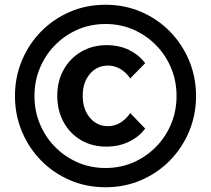

<svg xmlns="http://www.w3.org/2000/svg" viewBox="-20 -762 888 808"><path d="M424 26Q344 26 275 -3.5Q206 -33 154 -85.5Q102 -138 72.5 -208Q43 -278 43 -358Q43 -438 72.5 -508Q102 -578 154 -630.5Q206 -683 275 -712.5Q344 -742 424 -742Q504 -742 573 -712.5Q642 -683 694 -630.5Q746 -578 775.5 -508Q805 -438 805 -358Q805 -278 775.5 -208Q746 -138 694 -85.5Q642 -33 573 -3.5Q504 26 424 26ZM424 -55Q487 -55 541 -78.5Q595 -102 636 -143.5Q677 -185 700 -240Q723 -295 723 -358Q723 -421 700 -476Q677 -531 636 -572.5Q595 -614 541 -637.5Q487 -661 424 -661Q361 -661 307 -637.5Q253 -614 212 -572.5Q171 -531 148 -476Q125 -421 125 -358Q125 -295 148 -240Q171 -185 212 -143.5Q253 -102 307 -78.5Q361 -55 424 -55ZM528 -286 591 -221Q566 -187 523.5 -166Q481 -145 427 -145Q367 -145 320.5 -172.5Q274 -200 247.5 -248.5Q221 -297 221 -359Q221 -421 248 -469Q275 -517 322 -544.5Q369 -572 429 -572Q483 -572 524.5 -551Q566 -530 591 -496L528 -432Q511 -457 487 -471.5Q463 -486 434 -486Q388 -486 358 -450.5Q328 -415 328 -359Q328 -303 358 -267Q388 -231 434 -231Q463 -231 487 -246Q511 -261 528 -286Z"/></svg>

Font: Wix Madefor Text
Style: Bold
Weight: 700
Designer: Dalton Maag Ltd
Foundry: Dalton Maag Ltd
Version: Version 3.100